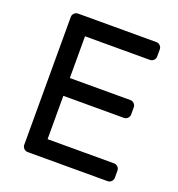

<svg xmlns="http://www.w3.org/2000/svg" viewBox="-127 -806 847 912"><g transform="rotate(20 296.0 -350.0)"><path d="M181 -309H487Q498 -309 506 -317Q514 -325 514 -336V-372Q514 -383 506 -391Q498 -399 487 -399H181V-610H509Q520 -610 528 -618Q536 -626 536 -637V-673Q536 -684 528 -692Q520 -700 509 -700H113Q102 -700 94 -692Q86 -684 86 -673V-27Q86 -16 94 -8Q102 0 113 0H517Q528 0 536 -8Q544 -16 544 -27V-63Q544 -74 536 -82Q528 -90 517 -90H181Z"/></g></svg>

Font: Contemporary
Style: Regular
Weight: 400
Designer: Victor Tran
Foundry: Victor Tran
Version: Version 1.100